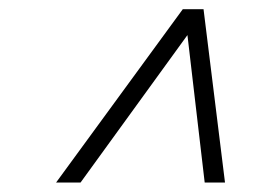

<svg xmlns="http://www.w3.org/2000/svg" viewBox="-20 -696 556 416"><path d="M385 -629.5H393L154.5 -300.5H101.5L376 -676H421L467.5 -300.5H423.5Z"/></svg>

Font: Newsreader 16pt 16pt
Style: Italic
Weight: 400
Italic angle: -17°
Version: Version 1.003